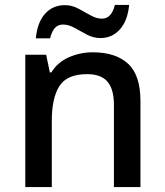

<svg xmlns="http://www.w3.org/2000/svg" viewBox="-20 -762 671 782"><path d="M358 -549Q451 -549 501.5 -502.5Q552 -456 552 -351V0H444V-335Q444 -398 418 -429Q392 -460 335 -460Q253 -460 222 -411.5Q191 -363 191 -271V0H83V-539H168L183 -467H189Q215 -509 261 -529Q307 -549 358 -549ZM126 -606Q132 -671 163.5 -706Q195 -741 244 -741Q273 -741 299 -727Q325 -713 349 -699.5Q373 -686 395 -686Q415 -686 428 -700Q441 -714 448 -742H506Q500 -678 468.5 -642.5Q437 -607 389 -607Q361 -607 335 -620.5Q309 -634 284.5 -648Q260 -662 237 -662Q216 -662 203.5 -648Q191 -634 184 -606Z"/></svg>

Font: Noto Sans Kawi Medium
Style: Regular
Weight: 500
Designer: Fadhl Haqq
Version: Version 1.000